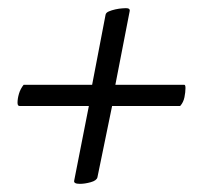

<svg xmlns="http://www.w3.org/2000/svg" viewBox="-20 -474 508 471"><path d="M28 -214Q23 -214 23 -222Q23 -232 26.5 -244Q30 -256 38 -266H206L239 -438Q240 -443 247 -446Q254 -449 263 -451Q272 -453 280 -453.5Q288 -454 289 -454Q300 -454 298 -446L263 -266H432Q435 -266 435 -258Q435 -248 432.5 -235.5Q430 -223 422 -214H255L219 -39Q217 -31 202.5 -27Q188 -23 176 -23Q160 -23 162 -31L198 -214Z"/></svg>

Font: Vermiglione
Style: Bold Italic
Weight: 700
Italic angle: -11°
Version: Version 1.000